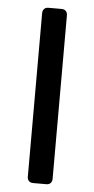

<svg xmlns="http://www.w3.org/2000/svg" viewBox="-52 -732 376 764"><g transform="rotate(5 136.5 -350.0)"><path d="M110 0Q99 0 93 -6.5Q87 -13 87 -23V-677Q87 -687 93 -693.5Q99 -700 110 -700H163Q174 -700 180 -693.5Q186 -687 186 -677V-23Q186 -13 180 -6.5Q174 0 163 0Z"/></g></svg>

Font: DVN-Rubik
Style: Regular
Weight: 400
Designer: Hubert and Fischer
Foundry: Hubert & Fischer
Version: Version 2.102